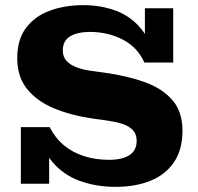

<svg xmlns="http://www.w3.org/2000/svg" viewBox="-20 -714 771 746"><path d="M429 12Q353 12 289 -11.5Q225 -35 182.5 -86Q140 -137 130 -220H173Q195 -177 229 -149Q263 -121 307.5 -107Q352 -93 404 -93Q454 -93 482.5 -111Q511 -129 511 -167Q511 -193 495.5 -209Q480 -225 454.5 -233Q429 -241 400 -245L336 -254Q255 -266 189 -293.5Q123 -321 85 -368.5Q47 -416 47 -488Q47 -560 81 -605.5Q115 -651 173.5 -672.5Q232 -694 303 -694Q374 -694 432.5 -671.5Q491 -649 530.5 -599.5Q570 -550 582 -471H541Q514 -531 456.5 -560.5Q399 -590 329 -590Q282 -590 253 -573Q224 -556 224 -518Q224 -493 238.5 -477.5Q253 -462 276 -453Q299 -444 326 -440L390 -431Q476 -419 543.5 -394.5Q611 -370 650 -325Q689 -280 689 -206Q689 -133 656.5 -84.5Q624 -36 565.5 -12Q507 12 429 12ZM61 0V-220H130L171 -133V0ZM582 -471 543 -557V-682H653V-471Z"/></svg>

Font: Montagu Slab 24pt
Style: Bold
Weight: 700
Designer: Florian Karsten
Foundry: Florian Karsten
Version: Version 1.000